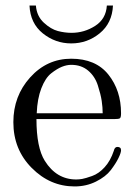

<svg xmlns="http://www.w3.org/2000/svg" viewBox="-20 -659 484 690"><path d="M86 -639H109Q112 -601 137.5 -577.5Q163 -554 188 -547.5Q213 -541 237 -541Q283 -541 322 -566Q361 -591 364 -639H386Q383 -576 338.5 -539.5Q294 -503 236 -503Q179 -503 134 -539Q89 -575 86 -639ZM28 -220Q28 -314 88.5 -381Q149 -448 236 -448Q324 -448 369.5 -391Q415 -334 415 -252Q415 -237 411 -234Q407 -231 390 -231H111Q111 -129 141 -81Q183 -14 254 -14Q264 -14 275.5 -16Q287 -18 311 -26.5Q335 -35 356 -58Q377 -81 389 -117Q392 -131 402 -131Q415 -131 415 -119Q415 -110 405.5 -90.5Q396 -71 378 -47.5Q360 -24 325 -6.5Q290 11 248 11Q160 11 94 -55.5Q28 -122 28 -220ZM112 -252H349Q349 -273 345.5 -296.5Q342 -320 331.5 -352.5Q321 -385 296.5 -405.5Q272 -426 236 -426Q220 -426 202.5 -419Q185 -412 164 -395.5Q143 -379 128.5 -341.5Q114 -304 112 -252Z"/></svg>

Font: CMU Serif
Style: Roman
Weight: 500
Version: Version 0.7.0